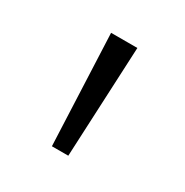

<svg xmlns="http://www.w3.org/2000/svg" viewBox="-77 -857 371 386"><g transform="rotate(30 108.5 -664.5)"><path d="M89 -536H127L139 -793H78Z"/></g></svg>

Font: Noto Sans Kannada Light
Style: Regular
Weight: 300
Designer: Jelle Bosma - Monotype Design Team
Foundry: Monotype Imaging Inc.
Version: Version 2.005